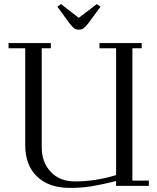

<svg xmlns="http://www.w3.org/2000/svg" viewBox="-20 -914 771 944"><path d="M22 -676.8V-702.1H230V-676.8H185.1V-189.9Q185.1 -116.2 229.5 -69.1Q273.9 -22 348.1 -22Q450.2 -22 550.8 -53.2V-676.8H469.2V-702.1H676.8V-676.8H630.9V-25.9H711.9V0H550.8V-23.9Q480 -6.3 431.4 1.7Q382.8 9.8 323.2 9.8Q220.2 9.8 162.1 -46.1Q104 -102.1 104 -199.2V-676.8ZM262.2 -880.9 279.8 -894 367.2 -826.2 456.1 -894 474.1 -880.9 416 -801.8Q400.4 -782.2 390.9 -775.1Q381.3 -768.1 367.2 -768.1Q353 -768.1 344.5 -774.9Q335.9 -781.7 319.8 -801.8Z"/></svg>

Font: Dehuti Alt
Style: Book
Weight: 400
Version: Version 1.2